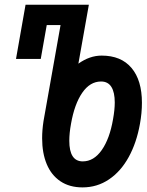

<svg xmlns="http://www.w3.org/2000/svg" viewBox="-20 -802 640 834"><path d="M163 -201.5Q163 -237 169 -276L243 -693H183L157 -546H49.5L91 -781.5H366L320.5 -525.5Q369.5 -560.5 421.5 -560.5Q506 -560.5 551.2 -507Q596.5 -453.5 596.5 -355.5Q596.5 -311.5 588 -264.5Q573.5 -182.5 539.2 -120Q505 -57.5 453.5 -22.8Q402 12 338.5 12Q282 12 242.5 -14.5Q203 -41 183 -89Q163 -137 163 -201.5ZM471 -284Q478.5 -325.5 478.5 -357Q478.5 -401 463.8 -424.5Q449 -448 419 -448Q371 -448 337.2 -399Q303.5 -350 288.5 -264.5Q281 -223.5 281 -190.5Q281 -101 339.5 -101Q387.5 -101 422 -150.2Q456.5 -199.5 471 -284Z"/></svg>

Font: JuliaMono ExtraBoldItalic
Style: Regular
Weight: 800
Italic angle: -9°
Monospace: yes
Designer: cormullion
Foundry: corm
Version: Version 0.049; ttfautohint (v1.8.4)